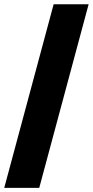

<svg xmlns="http://www.w3.org/2000/svg" viewBox="-26 -782 440 911"><path d="M394.5 -761.7 160.2 109.4H-5.9L228.5 -761.7Z"/></svg>

Font: Inter Tight Black
Style: Regular
Weight: 900
Designer: Rasmus Andersson
Foundry: rsms
Version: Version 3.004; ttfautohint (v1.8.4.7-5d5b)